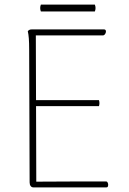

<svg xmlns="http://www.w3.org/2000/svg" viewBox="-20 -816 563 836"><path d="M126 0Q118 0 113.5 -6Q109 -12 109 -22L107 -600Q107 -630 105.5 -649Q104 -668 101 -680Q104 -684 108 -686Q112 -688 119 -688H433Q438 -688 440 -684.5Q442 -681 441 -676Q440 -671 437 -667Q434 -663 430 -662Q354 -662 283.5 -662Q213 -662 136 -662L138 -25Q189 -25 240 -25.5Q291 -26 341.5 -26Q392 -26 443 -26Q447 -25 449 -20.5Q451 -16 451 -11.5Q451 -7 449.5 -3.5Q448 0 443 0ZM131 -354V-380H411Q413 -373 413 -367Q413 -361 411 -354ZM158 -796H393Q399 -781 393 -766H158Q152 -781 158 -796Z"/></svg>

Font: Arima Thin
Style: Regular
Weight: 100
Designer: Joana Correia and Natanael Gama
Foundry: NDISCOVER
Version: Version 1.101;gftools[0.9.23]